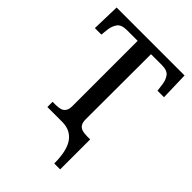

<svg xmlns="http://www.w3.org/2000/svg" viewBox="-264 -827 1149 1149"><g transform="rotate(45 310.5 -252.0)"><path d="M419 210Q419 156 410 116Q401 76 382.5 50.5Q364 25 337.5 12.5Q311 0 276 0H151V-44H177Q198 -44 215 -48.5Q232 -53 242.5 -67.5Q253 -82 253 -111V-662H161Q116 -662 99 -638.5Q82 -615 78 -582L73 -535H18L23 -714H598L603 -535H548L542 -582Q538 -615 521 -638.5Q504 -662 459 -662H366L365 -111Q365 -85 373.5 -70.5Q382 -56 399.5 -50Q417 -44 444 -44H469V210Z"/></g></svg>

Font: ET Text
Style: Regular
Weight: 470
Designer: Monotype Design Team
Foundry: Monotype Imaging Inc.
Version: Version 2.009